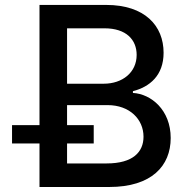

<svg xmlns="http://www.w3.org/2000/svg" viewBox="-20 -747 752 767"><path d="M137.8 0H416.5C585.6 0 661.9 -84.2 661.9 -195.7C661.9 -308.2 583.1 -371.8 511 -375.7V-382.8C577.8 -399.9 633.5 -445.3 633.5 -536.2C633.5 -643.8 558.9 -727.3 404.1 -727.3H137.8V-247.2H28.1V-174H137.8ZM247.9 -94.1V-174H354.4V-247.2H247.9V-327.1H409.8C498.2 -327.1 553.3 -270.2 553.3 -201C553.3 -139.9 511.4 -94.1 405.9 -94.1ZM247.9 -412.6V-633.9H397.4C484.4 -633.9 525.9 -588.1 525.9 -527.7C525.9 -457.4 468.8 -412.6 394.5 -412.6Z"/></svg>

Font: Magic Ui Pro Medium
Style: Regular
Weight: 500
Designer: Stefan Endress, Andreas Faust
Version: Version 1.000;FEAKit 1.0